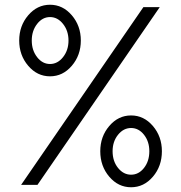

<svg xmlns="http://www.w3.org/2000/svg" viewBox="-20 -780 763 810"><path d="M283 -502.5Q245 -458 191 -458Q137 -458 99 -502.5Q61 -547 61 -609Q61 -671 99 -715.5Q137 -760 191 -760Q245 -760 283 -715.5Q321 -671 321 -609Q321 -547 283 -502.5ZM585 -750H654L138 0H69ZM136.5 -539Q159 -510 191 -510Q223 -510 246 -539Q269 -568 269 -609Q269 -650 246 -679Q223 -708 191 -708Q159 -708 136.5 -679Q114 -650 114 -609Q114 -568 136.5 -539ZM403 -142Q403 -204 441 -248.5Q479 -293 533 -293Q587 -293 625 -248.5Q663 -204 663 -142Q663 -79 625 -34.5Q587 10 533 10Q479 10 441 -34.5Q403 -79 403 -142ZM610 -142Q610 -183 587.5 -211.5Q565 -240 533 -240Q501 -240 478 -211.5Q455 -183 455 -142Q455 -100 478 -71.5Q501 -43 533 -43Q565 -43 587.5 -71.5Q610 -100 610 -142Z"/></svg>

Font: Oakes Grotesk Light
Style: Italic
Weight: 300
Italic angle: -8°
Designer: Samuel Oakes
Foundry: Samuel Oakes
Version: Version 1.000;PS 001.000;hotconv 1.0.88;makeotf.lib2.5.64775